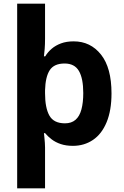

<svg xmlns="http://www.w3.org/2000/svg" viewBox="-20 -780 672 1040"><path d="M584 -274Q584 -182 557.5 -118Q531 -54 483.5 -22Q436 10 375 10Q338 10 309.5 0.5Q281 -9 260 -25Q239 -41 224 -59H218Q219 -50 220.5 -35.5Q222 -21 223 -6.5Q224 8 224 19V240H73V-760H224V-570Q224 -540 222 -514.5Q220 -489 218 -475H225Q239 -498 260 -516Q281 -534 310.5 -545Q340 -556 379 -556Q470 -556 527 -484.5Q584 -413 584 -274ZM431 -276Q431 -355 407.5 -395.5Q384 -436 330 -436Q273 -436 249.5 -400Q226 -364 224 -291V-275Q224 -196 247.5 -154Q271 -112 332 -112Q367 -112 389 -131Q411 -150 421 -187Q431 -224 431 -276Z"/></svg>

Font: Noto Sans Lao Looped
Style: Bold
Weight: 700
Designer: Mark Frömberg, Ben Mitchell
Foundry: The Fontpad Ltd
Version: Version 1.001